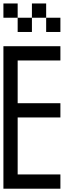

<svg xmlns="http://www.w3.org/2000/svg" viewBox="-20 -1187 457 1123"><path d="M0 -83.3V-916.7H333.3V-833.3H83.3V-583.3H333.3V-500H83.3V-166.7H333.3V-83.3ZM0 -1083.3V-1166.7H83.3V-1083.3ZM166.7 -1000H83.3V-1083.3H166.7ZM166.7 -1083.3V-1166.7H250V-1083.3ZM333.3 -1000H250V-1083.3H333.3Z"/></svg>

Font: Galmuri11 Condensed
Style: Regular
Weight: 400
Width: 3
Designer: Lee Minseo (quiple)
Version: Version 2.399;hotconv 1.1.1;makeotfexe 2.6.0 DEVELOPMENT